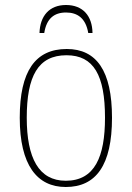

<svg xmlns="http://www.w3.org/2000/svg" viewBox="-20 -738 527 768"><path d="M138 -606H157C166 -664 197 -688 244 -688C290 -688 323 -665 333 -606H350C349 -674 312 -718 244 -718C177 -718 140 -674 138 -606ZM243 10C364 10 428 -77 428 -267C428 -455 366 -542 247 -542C121 -542 59 -453 59 -267C59 -78 128 10 243 10ZM243 -15C135 -15 87 -106 87 -267C87 -433 132 -517 246 -517C355 -517 400 -437 400 -267C400 -111 359 -15 243 -15Z"/></svg>

Font: Noto Serif SemiCondensed Thin
Style: Regular
Weight: 100
Width: 4
Designer: Monotype Design Team
Foundry: Monotype Imaging Inc.
Version: Version 2.015